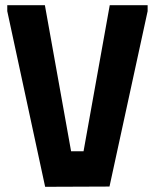

<svg xmlns="http://www.w3.org/2000/svg" viewBox="-20 -720 597 740"><path d="M8 -700H153L254 -137H302L403 -700H549V-677L402 -1L154 0L8 -677Z"/></svg>

Font: Phudu Light SemiBold
Style: Regular
Weight: 600
Version: Version 1.005;gftools[0.9.23]